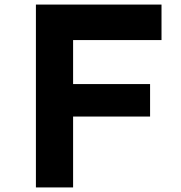

<svg xmlns="http://www.w3.org/2000/svg" viewBox="-20 -820 790 840"><path d="M137.1 -800H686.6V-644.7H299.8V-452.2H636.6V-310.1H299.8V0H137.1Z"/></svg>

Font: Martian Mono Custom sWd Rg
Style: Regular
Weight: 400
Width: 6
Monospace: yes
Designer: Alex Havermale
Foundry: Evil Martians
Version: Version 1.000